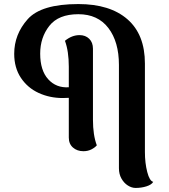

<svg xmlns="http://www.w3.org/2000/svg" viewBox="-20 -731 832 946"><path d="M735 165Q727 179 702 187Q677 195 648 195Q629 195 610 183Q591 171 578.5 149Q566 127 566 98V-411Q566 -525 514 -593Q462 -661 366 -661Q268 -661 223 -603.5Q178 -546 178 -467Q178 -384 217.5 -340.5Q257 -297 319 -301V-402Q319 -479 300 -530Q334 -558 372 -558Q401 -558 419.5 -540Q438 -522 438 -491V-141Q438 -65 457 -15Q448 -4 430.5 5Q413 14 391 14Q360 14 339.5 -4Q319 -22 319 -53V-249Q309 -248 289 -248Q225 -248 170.5 -273Q116 -298 83 -347.5Q50 -397 50 -466Q50 -562 116.5 -636.5Q183 -711 366 -711Q522 -711 608 -636Q694 -561 694 -418V18Q694 72 705.5 116.5Q717 161 735 165Z"/></svg>

Font: Arima Madurai Black
Style: Regular
Weight: 900
Designer: Joana Correia and Natanael Gama
Foundry: NDISCOVER
Version: Version 1.020